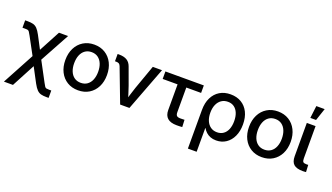

<svg xmlns="http://www.w3.org/2000/svg" viewBox="-79 -1342 3720 2153"><g transform="rotate(20 1781.0 -266.0)"><path d="M19.5 204.1 252 -228H297.9L452.1 60.5Q466.3 87.9 474.6 99.6Q482.9 111.3 493.9 113.8Q504.9 116.2 526.9 116.2H552.7V204.1H526.9Q487.8 204.1 461.2 197.3Q434.6 190.4 412.8 168.7Q391.1 147 366.7 102.1L273.9 -72.8L127.4 204.1ZM252 -121.6 113.3 -378.4Q98.1 -406.7 89.8 -418.5Q81.5 -430.2 71.3 -432.6Q61 -435.1 38.6 -435.1H8.3V-523.4H38.6Q77.6 -523.4 104.5 -516.4Q131.3 -509.3 152.8 -487.3Q174.3 -465.3 198.2 -420.4L277.3 -269.5L412.1 -522.5H521L302.2 -121.6Z M832 11.7Q757.8 11.7 701.7 -22.7Q645.5 -57.1 614.5 -118.4Q583.5 -179.7 583.5 -259.8Q583.5 -340.8 614.5 -402.3Q645.5 -463.9 701.7 -498.5Q757.8 -533.2 832 -533.2Q906.7 -533.2 962.6 -498.5Q1018.6 -463.9 1049.6 -402.3Q1080.6 -340.8 1080.6 -259.8Q1080.6 -179.7 1049.6 -118.4Q1018.6 -57.1 962.6 -22.7Q906.7 11.7 832 11.7ZM832 -77.6Q877.4 -77.6 909.4 -100.6Q941.4 -123.5 958.3 -164.8Q975.1 -206.1 975.1 -259.8Q975.1 -314.5 958.3 -355.7Q941.4 -397 909.4 -420.2Q877.4 -443.4 832 -443.4Q787.1 -443.4 754.9 -420.4Q722.7 -397.5 705.8 -356.2Q689 -314.9 689 -259.8Q689 -205.6 705.8 -164.6Q722.7 -123.5 754.6 -100.6Q786.6 -77.6 832 -77.6Z M1332 0 1179.2 -401.9Q1171.9 -420.9 1160.4 -428.7Q1148.9 -436.5 1127.9 -436.5H1111.8V-523.4H1129.9Q1188.5 -523.4 1224.1 -501.5Q1259.8 -479.5 1275.9 -432.6L1348.6 -233.4Q1363.8 -190.4 1376.7 -148.2Q1389.6 -106 1402.3 -64H1376Q1388.7 -106 1401.4 -148.4Q1414.1 -190.9 1428.7 -233.4L1531.7 -522.5H1641.6L1442.9 0Z M2005.9 1.5Q1932.6 1.5 1896.2 -30.8Q1859.9 -63 1859.9 -126.5V-433.1H1682.1V-522.5H2140.6V-433.1H1963.9V-139.2Q1963.9 -109.4 1976.1 -97.2Q1988.3 -85 2019.5 -85Q2031.2 -85 2043.9 -85.4Q2056.6 -85.9 2068.8 -86.4L2072.8 -1Q2056.6 0.5 2039.8 1Q2022.9 1.5 2005.9 1.5Z M2214.8 204.1V-256.3Q2214.8 -342.3 2245.4 -403.8Q2275.9 -465.3 2330.6 -498.5Q2385.3 -531.7 2459 -531.7Q2533.2 -531.7 2587.9 -499Q2642.6 -466.3 2672.9 -405.5Q2703.1 -344.7 2703.1 -260.7Q2703.1 -179.7 2674.8 -118.7Q2646.5 -57.6 2595.9 -23.7Q2545.4 10.3 2479 10.3Q2440.9 10.3 2410.9 -1.2Q2380.9 -12.7 2358.9 -33Q2336.9 -53.2 2321.3 -79.6H2319.3V204.1ZM2457.5 -79.1Q2501.5 -79.1 2533 -101.6Q2564.5 -124 2581.1 -165Q2597.7 -206.1 2597.7 -261.2Q2597.7 -316.4 2581.3 -357.2Q2564.9 -397.9 2533.9 -420.4Q2502.9 -442.9 2459 -442.9Q2414.6 -442.9 2381.8 -420.4Q2349.1 -397.9 2331.3 -357.2Q2313.5 -316.4 2313.5 -261.2Q2313.5 -206.5 2331.1 -165.5Q2348.6 -124.5 2380.9 -101.8Q2413.1 -79.1 2457.5 -79.1Z M3023.9 11.7Q2949.7 11.7 2893.6 -22.7Q2837.4 -57.1 2806.4 -118.4Q2775.4 -179.7 2775.4 -259.8Q2775.4 -340.8 2806.4 -402.3Q2837.4 -463.9 2893.6 -498.5Q2949.7 -533.2 3023.9 -533.2Q3098.6 -533.2 3154.5 -498.5Q3210.4 -463.9 3241.5 -402.3Q3272.5 -340.8 3272.5 -259.8Q3272.5 -179.7 3241.5 -118.4Q3210.4 -57.1 3154.5 -22.7Q3098.6 11.7 3023.9 11.7ZM3023.9 -77.6Q3069.3 -77.6 3101.3 -100.6Q3133.3 -123.5 3150.1 -164.8Q3167 -206.1 3167 -259.8Q3167 -314.5 3150.1 -355.7Q3133.3 -397 3101.3 -420.2Q3069.3 -443.4 3023.9 -443.4Q2979 -443.4 2946.8 -420.4Q2914.6 -397.5 2897.7 -356.2Q2880.9 -314.9 2880.9 -259.8Q2880.9 -205.6 2897.7 -164.6Q2914.6 -123.5 2946.5 -100.6Q2978.5 -77.6 3023.9 -77.6Z M3511.7 1Q3436.5 1 3403.1 -28.8Q3369.6 -58.6 3369.6 -125V-522.5H3474.1V-137.7Q3474.1 -106.9 3484.1 -95.9Q3494.1 -85 3522.5 -85Q3528.3 -85 3534.7 -85.2Q3541 -85.4 3545.4 -85.9L3549.8 -1.5Q3541.5 -0.5 3531.5 0.2Q3521.5 1 3511.7 1ZM3387.2 -588.9 3405.3 -736.3H3504.9L3455.6 -588.9Z"/></g></svg>

Font: Inter 28pt Medium
Style: Regular
Weight: 500
Designer: Rasmus Andersson
Foundry: rsms
Version: Version 4.001;git-66647c0bb